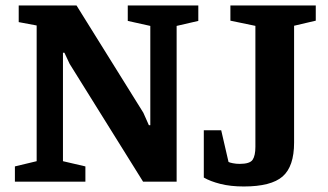

<svg xmlns="http://www.w3.org/2000/svg" viewBox="-20 -668 1205 706"><path d="M34.8 0V-56.1L114.8 -75.3V-574.3L48.8 -586.7V-648H261.3L507.1 -253.4L527.4 -207.7H532.7V-572.7L449.8 -591.1V-648H709.2V-591.1L629.5 -572.7V0H506.1L235.9 -433.5L216.9 -474.1H211.5V-75.3L294 -56.1V0ZM876.4 17.7Q828.2 17.7 790.7 8.3Q753.1 -1.2 729.4 -15.1V-188.9H793.4L820.3 -72.5Q824.3 -70.1 836.2 -67.8Q848.1 -65.4 861.4 -65.4Q898.8 -65.4 909 -80.6Q919.1 -95.8 919.1 -127.9V-572.9L827.2 -592V-648H1141.1V-592L1061.4 -573.3V-143.6Q1061.4 -56 1019.2 -19.1Q977 17.7 876.4 17.7Z"/></svg>

Font: Faustina Light
Style: Regular
Weight: 300
Designer: Alfonso Garcia
Foundry: http://www.omnibus-type.com
Version: Version 1.200